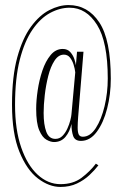

<svg xmlns="http://www.w3.org/2000/svg" viewBox="-20 -728 486 759"><path d="M219 11Q174 11 130 -22.5Q86 -56 56.8 -127.8Q27.5 -199.5 27.5 -314.5Q27.5 -425.5 48.2 -501.2Q69 -577 102.5 -622.5Q136 -668 175 -688Q214 -708 251 -708Q327 -708 372.5 -639.5Q418 -571 418 -416.5Q418 -355 403.5 -298.8Q389 -242.5 362.5 -206.8Q336 -171 300 -171Q276 -171 269.2 -190.5Q262.5 -210 262.5 -238Q256 -207.5 238.8 -187Q221.5 -166.5 193.5 -166.5Q180 -166.5 163.5 -175.8Q147 -185 135 -213.2Q123 -241.5 123 -297.5Q123 -330.5 129 -371Q135 -411.5 147.5 -448.8Q160 -486 180 -510.2Q200 -534.5 228 -534.5Q247 -534.5 258 -522Q269 -509.5 274 -494.2Q279 -479 280 -470L284.5 -523.5H310L289 -266.5Q288 -254 287.5 -243.2Q287 -232.5 287 -224Q287 -205.5 291.2 -196.5Q295.5 -187.5 307.5 -187.5Q336.5 -187.5 358.8 -221.8Q381 -256 393.5 -308.8Q406 -361.5 406 -417.5Q406 -562.5 363.5 -630Q321 -697.5 255.5 -697.5Q216.5 -697.5 178 -676.8Q139.5 -656 108.2 -610.5Q77 -565 58.2 -491.8Q39.5 -418.5 39.5 -313.5Q39.5 -215.5 63.8 -145.2Q88 -75 128.8 -37.5Q169.5 0 219 0Q269 0 302.5 -25.2Q336 -50.5 359 -81L369 -74.5Q354.5 -55.5 333.5 -35.8Q312.5 -16 284 -2.5Q255.5 11 219 11ZM199 -179Q215.5 -179 227 -190.8Q238.5 -202.5 246.2 -219.5Q254 -236.5 258 -252.5Q262 -268.5 262.5 -276.5L277.5 -442Q276 -456 271 -472.2Q266 -488.5 256.8 -500.2Q247.5 -512 232.5 -512Q211 -512 195.5 -488.2Q180 -464.5 170.8 -428Q161.5 -391.5 157 -352.2Q152.5 -313 152.5 -281.5Q152.5 -235 163 -207Q173.5 -179 199 -179Z"/></svg>

Font: Imbue 100pt Thin
Style: Regular
Weight: 100
Designer: Tyler Finck
Foundry: Etcetera Type Company
Version: Version 1.102; ttfautohint (v1.8.3)